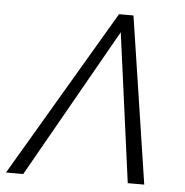

<svg xmlns="http://www.w3.org/2000/svg" viewBox="-49 -706 728 754"><g transform="rotate(5 315.0 -329.0)"><path d="M482 0 403 -588 70 0H2L390 -658H447L547 0Z"/></g></svg>

Font: Ysabeau Infant Semilight
Style: Italic
Weight: 300
Italic angle: -12°
Designer: Christian Thalmann (Catharsis Fonts)
Version: Version 0.003